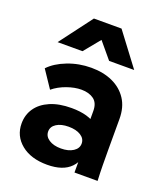

<svg xmlns="http://www.w3.org/2000/svg" viewBox="-136 -819 794 921"><g transform="rotate(20 261.0 -358.0)"><path d="M349 0V-154L333 -204V-308Q333 -349 308.5 -367Q284 -385 245 -385Q211 -385 171.5 -371Q132 -357 103 -333L44 -421Q77 -456 134 -478Q191 -500 254 -500Q316 -500 363 -478.5Q410 -457 437 -416Q464 -375 464 -315V-156Q464 -117 464.5 -78Q465 -39 467 0ZM212 10Q129 10 79.5 -30.5Q30 -71 30 -135Q30 -179 53.5 -213Q77 -247 122 -266.5Q167 -286 231 -286Q320 -286 364 -247.5Q408 -209 408 -145H371Q371 -71 332 -30.5Q293 10 212 10ZM248 -86Q286 -86 310 -101.5Q334 -117 334 -142Q334 -167 310.5 -182Q287 -197 248 -197Q210 -197 186.5 -182Q163 -167 163 -142Q163 -117 186.5 -101.5Q210 -86 248 -86ZM59 -560 184 -726H325L450 -560H322L215 -688H291L186 -560Z"/></g></svg>

Font: SUSE Thin
Style: Bold
Weight: 700
Version: Version 1.000